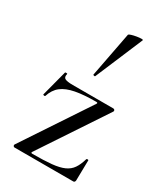

<svg xmlns="http://www.w3.org/2000/svg" viewBox="-183 -811 771 890"><g transform="rotate(30 202.5 -365.5)"><path d="M39 -12 274 -366Q278 -373 269 -373Q202 -373 158 -364.5Q114 -356 88 -336Q62 -316 50 -278Q49 -276 43.5 -277Q38 -278 39 -281L75 -418Q76 -420 82 -419.5Q88 -419 87 -417Q82 -398 93.5 -392Q105 -386 135 -386Q172 -386 226 -386Q280 -386 352 -386Q357 -386 359.5 -382Q362 -378 360 -374L127 -23Q123 -16 132 -16Q195 -16 235 -20Q275 -24 299.5 -35Q324 -46 338 -66.5Q352 -87 361 -119Q362 -122 367 -122Q372 -122 372 -119L370 -11Q370 -7 367.5 -3.5Q365 0 361 0Q313 0 259 0Q205 0 150.5 0Q96 0 46 0Q42 0 39.5 -4Q37 -8 39 -12ZM205 -474Q204 -471 198.5 -472.5Q193 -474 194 -476L240 -716Q242 -719 253 -722.5Q264 -726 279 -728.5Q294 -731 304 -731Q314 -731 312 -727Z"/></g></svg>

Font: Cormorant Medium
Style: Regular
Weight: 500
Designer: Christian Thalmann (Catharsis Fonts)
Foundry: Catharsis Fonts
Version: Version 4.000